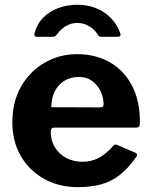

<svg xmlns="http://www.w3.org/2000/svg" viewBox="-20 -764 626 794"><path d="M189.9 -220Q189.9 -182.6 207.3 -154.4Q224.7 -126.2 254.5 -110.6Q284.3 -95 321.1 -95Q356.9 -95 387.3 -110.4Q417.8 -125.9 449.1 -161.6Q452.8 -165.9 456 -166.4Q459.2 -166.9 467.2 -163.5L538.6 -132.8Q553.2 -126.7 541.8 -112.8Q509.5 -66.9 474.6 -39.9Q439.7 -12.9 397.5 -1.4Q355.3 10 301.9 10Q224.1 10 162.9 -24Q101.6 -58 66.3 -118.4Q31.1 -178.9 31.1 -257.4Q31.1 -343.3 67.5 -406.7Q104 -470.1 165.1 -505.1Q226.1 -540 299 -540Q375.7 -540 433.8 -506.7Q492 -473.4 525.3 -411.1Q558.6 -348.7 558.6 -259.7Q558.6 -248.8 556.6 -242.8Q554.5 -236.9 542.1 -236.2H202.3Q196.5 -236.2 193.2 -232Q189.9 -227.9 189.9 -220ZM391.3 -319.9Q401.6 -319.9 405 -322.6Q408.3 -325.2 408.3 -333.9Q408.3 -359 396.7 -384.8Q385.1 -410.5 362.4 -428.1Q339.6 -445.7 305.1 -445.7Q271.9 -445.7 245.9 -429.7Q220 -413.8 206.1 -385.4Q192.3 -357.1 192.3 -320.6ZM465.7 -611.7H400.1Q395 -611.7 391.2 -613.4Q387.4 -615.1 383.3 -622.7Q371.7 -641.7 348.9 -655.4Q326.1 -669.1 299.7 -669.1Q281.4 -669.1 265.3 -662.4Q249.3 -655.7 237.3 -645.3Q225.4 -634.9 216.9 -623.7Q211.7 -616.8 207.9 -614.3Q204.2 -611.7 196.3 -611.7H131.4Q125.2 -611.7 123.3 -616.1Q121.4 -620.5 122.4 -625.4Q132.7 -664.8 158.7 -691Q184.8 -717.3 221.4 -730.8Q258.1 -744.3 299.7 -744.3Q342.6 -744.3 377.9 -729.9Q413.2 -715.6 438.8 -689.3Q464.5 -663 477 -627.1Q482.9 -611.7 465.7 -611.7Z"/></svg>

Font: Libre Franklin Thin
Style: Regular
Weight: 100
Designer: Pablo Impallari, Rodrigo Fuenzalida, Nhung Nguyen
Foundry: Impallari Type
Version: Version 3.000